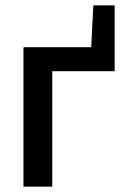

<svg xmlns="http://www.w3.org/2000/svg" viewBox="-20 -700 468 720"><path d="M68 -523H322L330 -680H410V-433H176V0H68Z"/></svg>

Font: IngvarSans
Style: Regular
Weight: 600
Version: Version 3.000